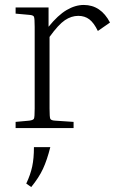

<svg xmlns="http://www.w3.org/2000/svg" viewBox="-20 -517 465 775"><path d="M43 -462V-487H176V-409Q214 -456 249 -476.5Q284 -497 318 -497Q387 -497 424 -426L375 -392Q359 -425 340.5 -439Q322 -453 296 -453Q268 -453 242 -435.5Q216 -418 180 -368V-79Q180 -44 183 -37.5Q186 -31 202 -30L277 -25V0H43V-25L98 -30Q114 -32 117 -38Q120 -44 120 -79V-408Q120 -443 117 -449.5Q114 -456 98 -457ZM106 238 86 224Q103 188 110 155Q117 122 117 77H183Q170 129 153.5 164.5Q137 200 106 238Z"/></svg>

Font: Inria Serif Light
Style: Regular
Weight: 300
Designer: Black Foundry Team
Foundry: Black Foundry
Version: Version 1.000; ttfautohint (v1.8.3)